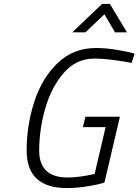

<svg xmlns="http://www.w3.org/2000/svg" viewBox="-20 -950 707 980"><path d="M501 -930H541L628 -785H567L513 -877L416 -785H349ZM116 -182Q116 -310 155 -430.5Q194 -551 274 -628Q354 -705 470 -705Q519 -705 574.5 -696Q630 -687 667 -676L652 -629Q611 -637 558 -644Q505 -651 461 -651Q369 -651 305.5 -578Q242 -505 211 -396.5Q180 -288 180 -181Q180 -44 326 -44Q381 -44 463 -62L519 -301H403L416 -354H592L513 -18Q478 -7 423.5 1.5Q369 10 320 10Q220 10 168 -37.5Q116 -85 116 -182Z"/></svg>

Font: Cairo Light
Style: Italic
Weight: 300
Italic angle: -13°
Designer: Mohamed Gaber, Accademia di Belle Arti di Urbino and others
Foundry: Kief Type Foundry, Accademia di Belle Arti di Urbino and others
Version: Version 3.011